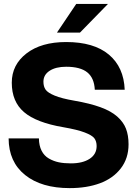

<svg xmlns="http://www.w3.org/2000/svg" viewBox="-20 -946 697 978"><path d="M335 12.2Q190.9 12.2 107.7 -54.7Q24.4 -121.6 23.9 -241.2H178.2Q178.7 -204.1 191.9 -178.2Q205.1 -152.3 228.8 -138.7Q252.4 -125 279.3 -119.4Q306.2 -113.8 340.8 -113.8Q400.9 -113.8 436.5 -137Q472.2 -160.2 472.2 -202.1Q472.2 -226.1 460.7 -241.5Q449.2 -256.8 411.6 -271.2Q374 -285.6 303.2 -297.9Q165 -321.3 102.5 -374.8Q40 -428.2 40 -524.9Q40 -616.2 115.2 -674.1Q190.4 -731.9 316.9 -731.9Q458 -731.9 534.4 -668Q610.8 -604 615.2 -488.8H462.9Q460 -548.8 424.6 -577.4Q389.2 -606 316.9 -606Q264.2 -606 232.7 -585.4Q201.2 -564.9 201.2 -529.8Q201.2 -505.4 212.2 -489.5Q223.1 -473.6 258.5 -459Q293.9 -444.3 358.9 -433.1Q438 -419.4 491.7 -399.9Q545.4 -380.4 576.9 -352.5Q608.4 -324.7 621.6 -290.8Q634.8 -256.8 634.8 -210.9Q634.8 -139.2 595.2 -88.1Q555.7 -37.1 489 -12.5Q422.4 12.2 335 12.2ZM270 -779.8 368.2 -925.8H529.8L387.2 -779.8Z"/></svg>

Font: Aspekta 400
Style: Bold
Weight: 700
Designer: Ivo Dolenc
Version: Version 2.000